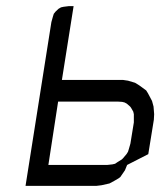

<svg xmlns="http://www.w3.org/2000/svg" viewBox="-20 -604 547 624"><path d="M63 0 147 -532.2 151.9 -549.8 154.8 -559.1 160.2 -565.9 169.9 -575.2 178.2 -580.1 187 -582 203.1 -584H219.2L181.2 -344.2H379.9L396 -341.8L418.9 -335L433.1 -326.2L455.1 -310.1L460.9 -300.8L474.1 -275.9L479 -257.8L481 -232.9L480 -214.8L461.9 -103L393.1 -67.9L386.2 -50.8L380.9 -43L371.1 -28.8L366.2 -24.9L353 -17.1L335.9 -7.8L310.1 -2L293.9 0ZM137.2 -67.9H328.1L345.2 -69.8L354 -71.8L361.8 -77.1L376 -85.9L379.9 -89.8L391.1 -103L396 -110.8L398.9 -120.1L403.8 -137.2L415 -206.1V-224.1V-232.9L413.1 -241.2L405.8 -253.9L402.8 -257.8L392.1 -267.1L384.8 -271L377 -272.9L361.8 -273.9H168.9Z"/></svg>

Font: Petahja
Style: Italic
Weight: 400
Designer: T. Christopher White
Version: Version 1.1